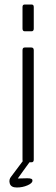

<svg xmlns="http://www.w3.org/2000/svg" viewBox="-20 -721 250 853"><path d="M90 -701H120Q130 -701 130 -690V-594Q130 -582 120 -582H90Q80 -582 80 -594V-690Q80 -701 90 -701ZM59 72 99 71Q126 70 124 82Q124 93 102 102.5Q80 112 54.5 112Q29 112 23.5 94.5Q18 77 30 63L81 -5Q80 -7 80 -12V-498Q80 -510 90 -510H119Q130 -510 130 -498V-12Q130 0 120 0H111Q107 5 98.5 17Q90 29 84 37Q69 57 59 72Z"/></svg>

Font: Rajdhani
Style: Regular
Weight: 400
Designer: Satya Rajpurohit, Jyotish Sonowal
Foundry: Indian Type Foundry
Version: Version 1.201 February 1, 2022